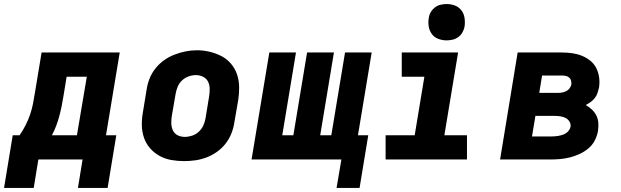

<svg xmlns="http://www.w3.org/2000/svg" viewBox="-56 -790 3076 951"><path d="M-36 141 7 -120H41Q57 -143 70.5 -169.5Q84 -196 93 -222.5Q102 -249 107.5 -276.5Q113 -304 117 -331L150 -530H537L469 -120H520L477 141H330L353 0H134L111 141ZM201 -120H325L374 -410H274L258 -312Q254 -287 249 -262.5Q244 -238 237.5 -214Q231 -190 222 -166Q213 -142 201 -120Z M856 8Q824 8 792.5 2.5Q761 -3 734 -18Q707 -33 687 -56Q667 -79 657 -108.5Q647 -138 646.5 -170.5Q646 -203 652 -235L670 -345Q674 -373 684.5 -400Q695 -427 713.5 -450.5Q732 -474 756.5 -491.5Q781 -509 808.5 -519.5Q836 -530 863.5 -535.5Q891 -541 920 -541Q952 -541 983 -533.5Q1014 -526 1041 -512Q1068 -498 1088 -474.5Q1108 -451 1118 -421.5Q1128 -392 1128.5 -359.5Q1129 -327 1124 -295L1105 -185Q1101 -157 1090.5 -130Q1080 -103 1062 -79.5Q1044 -56 1019.5 -38.5Q995 -21 967.5 -10.5Q940 0 912 4Q884 8 856 8ZM859 -112Q877 -112 895.5 -118Q914 -124 928.5 -137.5Q943 -151 951 -168.5Q959 -186 962 -204L980 -314Q983 -333 982.5 -352Q982 -371 974 -386.5Q966 -402 949.5 -410Q933 -418 914 -418Q896 -418 878 -411.5Q860 -405 846 -392Q832 -379 824.5 -361.5Q817 -344 814 -326L795 -216Q792 -197 792.5 -178.5Q793 -160 800.5 -144Q808 -128 824 -120Q840 -112 859 -112Z M1611 141 1635 0H1190L1278 -530H1410L1342 -120H1397L1465 -530H1598L1530 -120H1585L1653 -530H1785L1717 -120H1768L1725 141Z M1854 0V-120H1998L2046 -410H1934V-530H2213L2145 -120H2257V0ZM2156 -590Q2135 -590 2115 -597.5Q2095 -605 2083 -621.5Q2071 -638 2067.5 -659Q2064 -680 2068 -702Q2070 -717 2078 -730.5Q2086 -744 2098.5 -753.5Q2111 -763 2126.5 -766.5Q2142 -770 2156 -770Q2178 -770 2197.5 -762.5Q2217 -755 2229.5 -738.5Q2242 -722 2245 -701Q2248 -680 2245 -658Q2242 -643 2234.5 -629.5Q2227 -616 2214 -606.5Q2201 -597 2186 -593.5Q2171 -590 2156 -590Z M2421 0 2508 -530H2727Q2753 -530 2778 -526.5Q2803 -523 2825.5 -514Q2848 -505 2867 -490Q2886 -475 2897 -453.5Q2908 -432 2911.5 -407Q2915 -382 2911 -356Q2908 -343 2903.5 -329.5Q2899 -316 2890.5 -305Q2882 -294 2870 -285Q2858 -276 2845 -270Q2861 -261 2875 -248Q2889 -235 2897.5 -218.5Q2906 -202 2907.5 -182Q2909 -162 2906 -142Q2902 -118 2890 -94.5Q2878 -71 2858 -54.5Q2838 -38 2814 -27Q2790 -16 2765.5 -10Q2741 -4 2716.5 -2Q2692 0 2668 0ZM2615 -330H2709Q2719 -330 2729.5 -332Q2740 -334 2749.5 -339Q2759 -344 2765.5 -353Q2772 -362 2774 -372Q2775 -382 2772.5 -391Q2770 -400 2763 -406Q2756 -412 2746.5 -414Q2737 -416 2727 -416H2629ZM2579 -114H2668Q2678 -114 2688 -114.5Q2698 -115 2707.5 -116.5Q2717 -118 2727 -121Q2737 -124 2746 -129.5Q2755 -135 2761.5 -143.5Q2768 -152 2770 -162Q2772 -176 2764.5 -188Q2757 -200 2745 -206Q2733 -212 2718.5 -214Q2704 -216 2689 -216H2596Z"/></svg>

Font: Iosevka Curly HvExObl
Style: Regular
Weight: 900
Width: 7
Italic angle: -9°
Monospace: yes
Designer: Belleve Invis
Foundry: Belleve Invis
Version: Version 11.1.0; ttfautohint (v1.8.3)